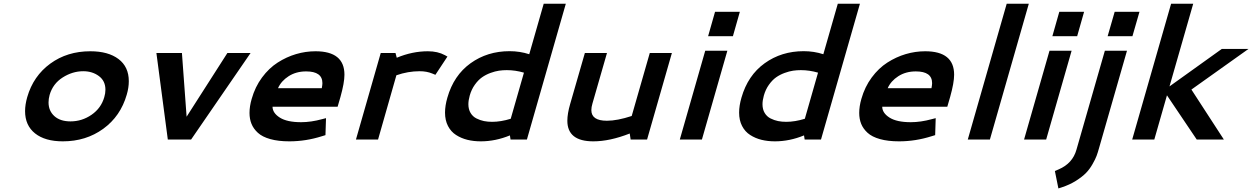

<svg xmlns="http://www.w3.org/2000/svg" viewBox="-20 -758 6802 1043"><path d="M470.7 -479.5Q567.9 -479.5 623.8 -437.3Q679.7 -395 679.7 -316.9Q679.7 -281.7 668.5 -243.7Q634.8 -126.5 540.8 -58.3Q446.8 9.8 321.3 9.8Q224.6 9.8 170.4 -33.4Q116.2 -76.7 116.2 -154.3Q116.2 -189.5 127.9 -230.5Q161.1 -345.2 253.2 -412.4Q345.2 -479.5 470.7 -479.5ZM432.1 -371.1Q374 -371.1 320.6 -337.2Q267.1 -303.2 249.5 -242.2Q243.7 -220.7 243.7 -201.7Q243.7 -155.8 275.4 -127.2Q307.1 -98.6 362.8 -98.6Q425.3 -98.6 477.3 -134.5Q529.3 -170.4 546.4 -230Q552.7 -251 552.7 -270.5Q552.7 -318.4 517.3 -344.7Q481.9 -371.1 432.1 -371.1Z M1341.3 -470.2 1018.1 0H891.6L829.6 -470.2H968.3L993.7 -124L1215.3 -470.2Z M1693.8 -479.5Q1851.1 -479.5 1851.1 -352.1Q1851.1 -308.6 1829.6 -231.9L1814 -178.2H1460.4Q1460.9 -144 1500.2 -119.1Q1539.6 -94.2 1615.7 -94.2Q1669.9 -94.2 1730 -110.8L1751 -116.2L1748 -23.9L1729 -18.1Q1641.6 9.8 1551.8 9.8Q1491.7 9.8 1448.2 -2.4Q1404.8 -14.6 1380.9 -36.6Q1356.9 -58.6 1346.2 -85.2Q1335.4 -111.8 1335.4 -144.5Q1335.4 -180.2 1347.2 -220.7Q1365.7 -286.1 1403.3 -336.9Q1440.9 -387.7 1488.5 -418.2Q1536.1 -448.7 1588.1 -464.1Q1640.1 -479.5 1693.8 -479.5ZM1643.1 -370.1Q1588.4 -370.1 1547.9 -344Q1507.3 -317.9 1490.2 -278.8H1728Q1731.4 -296.9 1731.4 -306.2Q1731.4 -370.1 1643.1 -370.1Z M2135.3 -444.3Q2219.7 -479.5 2304.2 -479.5Q2357.9 -479.5 2396.5 -458.5L2410.6 -450.7L2345.2 -351.6L2328.6 -358.4Q2297.9 -371.1 2259.8 -371.1Q2196.3 -371.1 2133.3 -349.1L2033.7 0H1913.6L2048.3 -470.2H2128.4Z M2410.2 -227.5Q2444.8 -348.6 2536.1 -414.3Q2627.4 -480 2748 -480Q2804.2 -480 2855 -463.4L2933.6 -737.8H3053.7L2842.3 0H2753.4L2750 -22.5Q2671.4 9.8 2591.8 9.8Q2552.7 9.8 2519 1.5Q2485.4 -6.8 2457.5 -24.7Q2429.7 -42.5 2413.6 -73.5Q2397.5 -104.5 2397.5 -146.5Q2397.5 -183.6 2410.2 -227.5ZM2653.3 -96.2Q2700.7 -96.2 2754.4 -112.8L2826.2 -363.3Q2779.3 -377 2732.9 -377Q2711.4 -377 2690.7 -374Q2669.9 -371.1 2644.5 -361.8Q2619.1 -352.5 2598.4 -337.9Q2577.6 -323.2 2559.3 -297.6Q2541 -272 2531.7 -238.8Q2524.4 -212.4 2524.4 -191.9Q2524.4 -164.1 2536.4 -144.3Q2548.3 -124.5 2568.4 -114.5Q2588.4 -104.5 2609.1 -100.3Q2629.9 -96.2 2653.3 -96.2Z M3509.8 -470.2H3629.9L3495.1 0H3405.8L3400.9 -32.7Q3292.5 9.8 3203.1 9.8Q3062 9.8 3062 -102.1Q3062 -140.1 3077.1 -192.4L3157.2 -470.2H3277.3L3198.2 -195.3Q3192.4 -175.8 3192.4 -159.7Q3192.4 -102.1 3276.9 -102.1Q3333 -102.1 3411.6 -127.9Z M3864.3 -693.8H3999L3961.4 -561.5H3826.7ZM3811 -482.4H3931.2L3793 0H3672.9Z M4007.8 -227.5Q4042.5 -348.6 4133.8 -414.3Q4225.1 -480 4345.7 -480Q4401.9 -480 4452.6 -463.4L4531.2 -737.8H4651.4L4439.9 0H4351.1L4347.7 -22.5Q4269 9.8 4189.5 9.8Q4150.4 9.8 4116.7 1.5Q4083 -6.8 4055.2 -24.7Q4027.3 -42.5 4011.2 -73.5Q3995.1 -104.5 3995.1 -146.5Q3995.1 -183.6 4007.8 -227.5ZM4251 -96.2Q4298.3 -96.2 4352.1 -112.8L4423.8 -363.3Q4377 -377 4330.6 -377Q4309.1 -377 4288.3 -374Q4267.6 -371.1 4242.2 -361.8Q4216.8 -352.5 4196 -337.9Q4175.3 -323.2 4157 -297.6Q4138.7 -272 4129.4 -238.8Q4122.1 -212.4 4122.1 -191.9Q4122.1 -164.1 4134 -144.3Q4146 -124.5 4166 -114.5Q4186 -104.5 4206.8 -100.3Q4227.5 -96.2 4251 -96.2Z M5005.9 -479.5Q5163.1 -479.5 5163.1 -352.1Q5163.1 -308.6 5141.6 -231.9L5126 -178.2H4772.5Q4772.9 -144 4812.3 -119.1Q4851.6 -94.2 4927.7 -94.2Q4981.9 -94.2 5042 -110.8L5063 -116.2L5060.1 -23.9L5041 -18.1Q4953.6 9.8 4863.8 9.8Q4803.7 9.8 4760.3 -2.4Q4716.8 -14.6 4692.9 -36.6Q4668.9 -58.6 4658.2 -85.2Q4647.5 -111.8 4647.5 -144.5Q4647.5 -180.2 4659.2 -220.7Q4677.7 -286.1 4715.3 -336.9Q4752.9 -387.7 4800.5 -418.2Q4848.1 -448.7 4900.1 -464.1Q4952.1 -479.5 5005.9 -479.5ZM4955.1 -370.1Q4900.4 -370.1 4859.9 -344Q4819.3 -317.9 4802.2 -278.8H5040Q5043.5 -296.9 5043.5 -306.2Q5043.5 -370.1 4955.1 -370.1Z M5448.7 -737.8H5568.8L5357.4 0H5237.3Z M5734.4 -693.8H5869.1L5831.5 -561.5H5696.8ZM5681.2 -482.4H5801.3L5663.1 0H5543Z M6035.2 -693.8H6169.9L6131.8 -561.5H5997.1ZM5981.9 -482.4H6102.1L5950.2 46.9Q5943.4 71.3 5937 88.6Q5930.7 106 5915 133.5Q5899.4 161.1 5879.4 181.6Q5859.4 202.1 5825.2 223.9Q5791 245.6 5747.6 259.8L5729.5 265.6L5710.4 170.9L5731 162.1Q5806.6 129.9 5827.6 55.2Z M6333 -288.6 6617.2 -492.2H6762.2L6452.1 -271.5L6628.4 0H6481L6319.3 -240.2L6250.5 0H6130.4L6341.8 -737.8H6461.9Z"/></svg>

Font: Cantarell
Style: Bold Italic
Weight: 700
Italic angle: -16°
Designer: Dave Crossland
Version: Version 1.004